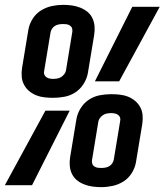

<svg xmlns="http://www.w3.org/2000/svg" viewBox="-34 -763 678 791"><path d="M185 -360Q167 -360 149 -362Q131 -364 115 -370.5Q99 -377 86 -388Q73 -399 65 -414Q57 -429 55.5 -447Q54 -465 57 -484L83 -641Q87 -664 100.5 -685.5Q114 -707 135 -720Q156 -733 179.5 -738Q203 -743 226 -743Q245 -743 262.5 -740.5Q280 -738 296.5 -731.5Q313 -725 326 -714.5Q339 -704 346.5 -688.5Q354 -673 355.5 -655Q357 -637 354 -619L328 -462Q324 -439 310.5 -417.5Q297 -396 276.5 -382.5Q256 -369 232 -364.5Q208 -360 185 -360ZM357 -428 511 -735H624L457 -428ZM185 -438Q193 -438 202 -439.5Q211 -441 218.5 -446Q226 -451 231.5 -458.5Q237 -466 238 -474L264 -632Q265 -639 263 -646Q261 -653 254.5 -657.5Q248 -662 241 -663Q234 -664 226 -664Q218 -664 209 -662.5Q200 -661 192.5 -656.5Q185 -652 180 -644Q175 -636 174 -628L148 -471Q146 -463 148.5 -456Q151 -449 157 -445Q163 -441 170 -439.5Q177 -438 185 -438ZM383 8Q364 8 346.5 5.5Q329 3 312.5 -3.5Q296 -10 283 -20.5Q270 -31 262.5 -46.5Q255 -62 253.5 -80Q252 -98 255 -116L281 -273Q285 -296 298.5 -317.5Q312 -339 332.5 -352.5Q353 -366 377 -370.5Q401 -375 424 -375Q442 -375 460 -373Q478 -371 494 -364.5Q510 -358 523 -347Q536 -336 544 -321Q552 -306 553.5 -288Q555 -270 552 -251L526 -94Q522 -71 508.5 -49.5Q495 -28 474 -15Q453 -2 429.5 3Q406 8 383 8ZM-14 0 153 -307H253L98 0ZM383 -71Q391 -71 400 -72.5Q409 -74 416.5 -78.5Q424 -83 429 -91Q434 -99 435 -107L461 -264Q463 -272 460.5 -279Q458 -286 452 -290Q446 -294 439 -295.5Q432 -297 424 -297Q416 -297 407 -295.5Q398 -294 390.5 -289Q383 -284 377.5 -276.5Q372 -269 371 -261L345 -103Q344 -96 346 -89Q348 -82 354.5 -77.5Q361 -73 368 -72Q375 -71 383 -71Z"/></svg>

Font: Iosevka SmBd Ex Obl
Style: Regular
Weight: 600
Width: 7
Italic angle: -9°
Monospace: yes
Designer: Belleve Invis
Foundry: Belleve Invis
Version: Version 32.5.0; ttfautohint (v1.8.4)